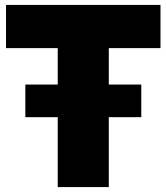

<svg xmlns="http://www.w3.org/2000/svg" viewBox="-20 -760 676 780"><path d="M214.5 0V-284H83V-416.5H214.5V-564.5H4.5V-740H632V-564.5H422V-416.5H554V-284H422V0Z"/></svg>

Font: Encode Sans SmCnd Black
Style: Regular
Weight: 900
Width: 4
Designer: Multiple Designers
Foundry: Impallari Type
Version: Version 3.002; ttfautohint (v1.8.3) -l 8 -r 50 -G 200 -x 14 